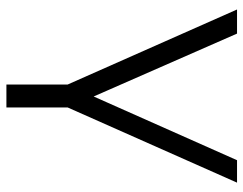

<svg xmlns="http://www.w3.org/2000/svg" viewBox="-100 -465 759 599"><g transform="rotate(90 279.5 -165.5)"><path d="M258.7 36.8 9.6 -525.5H84.8L298.5 -38.4H263.3L479.8 -525.5H549.8L300.2 36.8ZM243.7 194V-34.9H315.2V194Z"/></g></svg>

Font: Montserrat Thin
Style: Regular
Weight: 100
Designer: Julieta Ulanovsky
Foundry: Julieta Ulanovsky
Version: Version 9.000